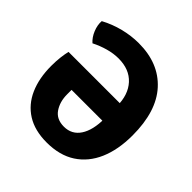

<svg xmlns="http://www.w3.org/2000/svg" viewBox="-187 -847 1010 1010"><g transform="rotate(45 318.5 -342.0)"><path d="M486.5 -403.5V-273.5H204.5V-241Q204.5 -185.5 231 -146.8Q257.5 -108 312.5 -108Q371 -108 402.5 -155.8Q434 -203.5 434 -289V-381.5Q434 -466.5 388.8 -516Q343.5 -565.5 262.5 -565.5Q225.5 -565.5 186 -554.5Q146.5 -543.5 109 -524.5Q85.5 -545 72 -578.2Q58.5 -611.5 61 -641.5Q112 -669 168.5 -683.2Q225 -697.5 281 -697.5Q430 -697.5 515.5 -603.8Q601 -510 601 -331Q601 -225 567.5 -147.5Q534 -70 468.8 -27.5Q403.5 15 307.5 15Q218.5 15 159 -22.5Q99.5 -60 69.5 -128Q39.5 -196 39.5 -287.5Q39.5 -323 43.2 -353.5Q47 -384 52 -403.5Z"/></g></svg>

Font: Signika SC
Style: Regular
Weight: 300
Designer: Anna Giedryś
Foundry: Anna Giedryś
Version: Version 2.000